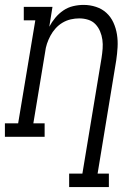

<svg xmlns="http://www.w3.org/2000/svg" viewBox="-50 -558 570 783"><path d="M232 205V150H286L364 -321Q367 -340 368.5 -359Q370 -378 367.5 -396Q365 -414 358 -430.5Q351 -447 339 -459.5Q327 -472 309.5 -477.5Q292 -483 273 -483Q256 -483 238.5 -479Q221 -475 205 -465.5Q189 -456 176.5 -442Q164 -428 155.5 -412Q147 -396 141.5 -379.5Q136 -363 134 -345L86 -55H132V0H-30V-55H24L94 -475H47V-530H164L151 -449Q161 -468 175.5 -485.5Q190 -503 208.5 -515.5Q227 -528 248.5 -533Q270 -538 291 -538Q317 -538 341.5 -530Q366 -522 384 -505.5Q402 -489 412.5 -466Q423 -443 427 -417.5Q431 -392 429.5 -365.5Q428 -339 424 -312L348 150H394V205Z"/></svg>

Font: Iosevka Slab Light Oblique
Style: Regular
Weight: 300
Italic angle: -9°
Monospace: yes
Designer: Belleve Invis
Foundry: Belleve Invis
Version: Version 11.1.1; ttfautohint (v1.8.3)